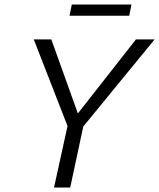

<svg xmlns="http://www.w3.org/2000/svg" viewBox="-20 -833 707 853"><path d="M564 -813 554 -763H289L299 -813ZM667 -658 350 -271 292 0H220L280 -273L130 -658H208L326 -329L584 -658Z"/></svg>

Font: EauTest
Style: Italic
Weight: 400
Italic angle: -12°
Designer: Christian Thalmann (Catharsis Fonts)
Version: Version 0.001;PS 000.001;hotconv 1.0.88;makeotf.lib2.5.64775